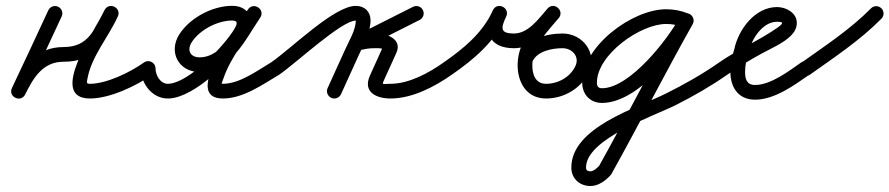

<svg xmlns="http://www.w3.org/2000/svg" viewBox="-20 -310 3025 653"><path d="M177.5 -287.2C164.9 -293 150.1 -287.5 144.3 -274.9C103.6 -186.6 62.1 -98.6 20.6 -10.7C13.5 4.3 21.1 17.1 32.3 22.5C43.5 27.9 58.3 25.9 65.6 11.1C93.3 -44.8 125.3 -100 196 -100C304.2 -100 334.3 -167 380.1 -252.7C387.7 -266.9 379.8 -279.8 368.3 -285.4C356.9 -291.1 341.9 -289.5 335.2 -274.8C307 -212.6 139 25 286 25C353.5 25 443.8 -17.6 498.5 -56.6C509.8 -64.7 512.4 -80.3 504.4 -91.5C496.3 -102.8 480.7 -105.4 469.5 -97.4C469.5 -97.4 469.5 -97.4 469.5 -97.4C423.6 -64.6 342.7 -25 286 -25C273.1 -25 275.1 -29.4 277.4 -42.5C290.8 -117.8 349.1 -184.4 380.8 -254.1C387.4 -268.8 380 -281.5 369.1 -286.9C358.1 -292.3 343.5 -290.5 335.9 -276.3C299.7 -208.4 281.2 -150 196 -150C104 -150 57.5 -85.3 20.8 -11.1C13.5 3.7 21.2 16.6 32.5 22.1C43.8 27.6 58.8 25.6 65.8 10.7C107.4 -77.4 148.9 -165.5 189.7 -254C195.5 -266.6 190 -281.4 177.5 -287.2Z M459 -77C459 -77 459 -77 459 -77C459 -25.2 498.4 26.5 553.2 25C643.3 22.5 775.6 -111.6 819.7 -185.1C848.6 -233.3 833 -290.2 769.7 -290.2C702.9 -290.2 626.3 -249.8 590.1 -193.5C551.5 -133.6 587.2 -65 659.1 -65C764.2 -65 813.9 -174.8 864.9 -249.9C874.2 -263.5 868.3 -277.4 857.9 -284.4C847.5 -291.4 832.4 -291.5 823.3 -277.7C789.7 -226.7 595 25 738 25C806.7 25 871.6 -21.6 928.8 -55.5C940.6 -62.5 944.5 -77.9 937.5 -89.8C930.5 -101.6 915.1 -105.5 903.2 -98.5C855 -69.9 795.4 -25 738 -25C731.2 -25 734.1 -26.1 740.2 -44C765.7 -118 821.8 -184.5 865.1 -250.1C874.2 -264 868.4 -277.8 858.1 -284.7C847.7 -291.6 832.8 -291.6 823.5 -277.9C784.1 -219.9 738.3 -115 659.1 -115C626.5 -115 614.9 -139.7 632.1 -166.5C659.1 -208.5 719.9 -240.2 769.7 -240.2C791.7 -240.2 785.9 -225.9 776.8 -210.9C742.6 -153.7 621.6 -26.9 551.8 -25C525.8 -24.3 509 -53.6 509 -77C509 -90.8 497.8 -102 484 -102C470.2 -102 459 -90.8 459 -77Z M930.2 -56.4C930.2 -56.4 930.2 -56.4 930.2 -56.4C988.8 -97 1141.8 -240 1190 -240C1196.7 -240 1190.2 -244.7 1190.2 -241C1190.2 -208.8 1167.6 -171.6 1154.2 -142.3C1134.2 -98.3 1114.2 -54.3 1094.2 -10.3C1088.5 2.2 1094.1 17 1106.7 22.8C1119.2 28.5 1134 22.9 1139.8 10.3C1159.8 -33.7 1179.8 -77.7 1199.8 -121.7C1216.4 -158.3 1240.2 -200.1 1240.2 -241C1240.2 -270.9 1219.6 -290 1190 -290C1116.6 -290 972.8 -146.7 901.8 -97.6C890.4 -89.7 887.6 -74.1 895.4 -62.8C903.3 -51.4 918.9 -48.6 930.2 -56.4ZM1418.3 -275.7C1412.1 -288.1 1397.1 -293 1384.7 -286.8C1316.4 -252.4 1248.1 -217.9 1179.7 -183.5C1166.1 -176.6 1163.5 -162.8 1167.9 -151.8C1172.3 -140.9 1183.8 -132.7 1198.4 -137.3C1218.1 -143.4 1237.4 -146.8 1258 -146C1258.1 -146 1258.5 -146 1258.8 -146C1259.2 -146 1259.6 -146 1259.6 -146C1267 -146.2 1277.4 -146.2 1284 -142.4C1286.4 -141 1283.5 -153.1 1282.3 -150.6C1282.3 -150.6 1282.3 -150.5 1282.3 -150.4C1282.3 -150.4 1282.2 -150.3 1282.2 -150.3C1267.7 -118.3 1253.3 -86.3 1238.8 -54.3C1238.8 -54.3 1238.8 -54.4 1238.9 -54.4C1238.9 -54.5 1238.9 -54.6 1238.9 -54.6C1212.1 3 1259.9 25 1308 25C1382.3 25 1458.2 -14.9 1517.4 -56.6C1528.7 -64.5 1531.4 -80.1 1523.4 -91.4C1515.5 -102.7 1499.9 -105.4 1488.6 -97.4C1438.3 -62 1371.5 -25 1308 -25C1285.8 -25 1278.1 -20.3 1284.2 -33.4C1284.2 -33.4 1284.3 -33.5 1284.3 -33.6C1284.3 -33.6 1284.3 -33.7 1284.3 -33.7C1298.8 -65.7 1313.3 -97.7 1327.8 -129.7C1327.8 -129.7 1327.7 -129.6 1327.7 -129.6C1327.7 -129.5 1327.7 -129.4 1327.7 -129.4C1349.9 -177.1 1295.1 -196.9 1258.4 -196C1258.3 -196 1258.7 -196 1259.2 -196C1259.6 -196 1260 -196 1260 -196C1233.6 -197 1208.7 -192.8 1183.6 -185C1169 -180.5 1166.8 -165.5 1171.7 -153.4C1176.6 -141.2 1188.6 -132 1202.3 -138.8C1270.6 -173.3 1338.9 -207.7 1407.3 -242.2C1419.6 -248.4 1424.5 -263.4 1418.3 -275.7Z M1482.4 -62.8C1490.3 -51.4 1505.9 -48.6 1517.2 -56.4C1592.1 -108.2 1663.9 -169.2 1701.8 -254.3C1708.5 -269.3 1700.7 -282 1689.4 -287.2C1678.2 -292.4 1663.5 -290.1 1656.4 -275.2C1622.5 -203.7 1642.3 -146.2 1727.9 -146C1727.9 -146 1728 -146 1728 -146C1728 -146 1728.1 -146 1728.1 -146C1796.8 -146.2 1838.3 -201 1879.7 -247.9C1890.6 -260.3 1886.5 -274.7 1876.9 -283C1867.4 -291.2 1852.4 -293.2 1841.8 -280.6C1795.8 -225.6 1743.8 -171.2 1740.6 -95C1740.6 -95 1740.6 -95 1740.6 -95C1740.6 -95 1740.6 -95 1740.6 -95C1738.2 -33.7 1768.5 25 1837 25C1897.6 25 1956.5 -8.8 1982.5 -64.4C2012.7 -129.3 1962.1 -196.2 1893.3 -196C1893.3 -196 1893.4 -196 1893.4 -196C1893.4 -196 1893.5 -196 1893.5 -196C1838.3 -196.1 1772.5 -177.5 1746.5 -123.9C1740.5 -111.5 1745.7 -96.5 1758.1 -90.5C1770.5 -84.5 1785.5 -89.7 1791.5 -102.1C1791.5 -102.1 1791.5 -102.1 1791.5 -102.1C1808.4 -136.9 1859 -146.1 1893.3 -146C1893.3 -146 1893.4 -146 1893.4 -146C1893.4 -146 1893.5 -146 1893.5 -146C1925.5 -146.1 1952.1 -117.7 1937.1 -85.6C1919.4 -47.5 1878.2 -25 1837 -25C1798.7 -25 1789.3 -60.9 1790.6 -93C1790.6 -93 1790.6 -93 1790.6 -93C1790.6 -93 1790.6 -93 1790.6 -93C1793.1 -155.5 1842.2 -203.2 1880.2 -248.4C1890.7 -261 1886.7 -275.3 1877.3 -283.4C1867.9 -291.5 1853.1 -293.4 1842.3 -281C1812.5 -247.3 1777.5 -196.1 1727.9 -196C1727.9 -196 1728 -196 1728 -196C1728 -196 1728.1 -196 1728.1 -196C1680.6 -196.1 1682.9 -214.3 1701.6 -253.8C1708.6 -268.7 1700.6 -281.4 1689.2 -286.7C1677.8 -291.9 1662.9 -289.7 1656.2 -274.7C1622.2 -198.4 1555.8 -143.9 1488.8 -97.6C1477.4 -89.7 1474.6 -74.1 1482.4 -62.8Z M2320 -264.3C2320 -264.3 2320 -264.3 2320 -264.3C2294.8 -274 2272.7 -278.5 2245.3 -278.5C2130.5 -278.5 1960.1 -152.9 1960.1 -28.8C1960.1 10.7 1986.9 40.1 2027.4 40.1C2149.3 40.1 2285.1 -132.8 2336.1 -228.2C2342.6 -240.4 2338 -255.5 2325.8 -262.1C2313.6 -268.6 2298.5 -264 2291.9 -251.8C2252.5 -177.9 2122.4 -9.9 2027.4 -9.9C2014.7 -9.9 2010.1 -16.6 2010.1 -28.8C2010.1 -124.4 2158.1 -228.5 2245.3 -228.5C2266.6 -228.5 2282.7 -225.1 2302 -217.7C2314.9 -212.7 2329.4 -219.1 2334.3 -232C2339.3 -244.9 2332.9 -259.4 2320 -264.3ZM2292.2 -252.3C2292.2 -252.3 2292.2 -252.3 2292.2 -252.3C2197.6 -84.1 2110.2 88.3 2016.2 256.8C2016.1 256.9 2017 255.7 2017.9 254.5C2018.7 253.3 2019.6 252.1 2019.5 252.1C2012.6 259.7 1999.2 272.7 1988 272.7C1978.9 272.7 1973.1 269.3 1973.1 259.8C1973.1 162.1 2203.4 85.2 2279.5 46.7C2340 16.1 2398.8 -17.6 2454.3 -56.5C2465.6 -64.4 2468.4 -80 2460.5 -91.3C2452.6 -102.6 2437 -105.4 2425.7 -97.5C2425.7 -97.5 2425.7 -97.5 2425.7 -97.5C2367.9 -57.1 2306.6 -22.5 2243.5 8.8C2143 58.7 1923.1 123.5 1923.1 259.8C1923.1 297.2 1951.7 322.7 1988 322.7C2014.8 322.7 2039.1 304.9 2056.5 285.9C2056.5 285.8 2057.4 284.7 2058.2 283.5C2059 282.4 2059.8 281.3 2059.8 281.2C2153.8 112.7 2241.2 -59.6 2335.8 -227.7C2342.6 -239.8 2338.3 -255 2326.3 -261.8C2314.2 -268.6 2299 -264.3 2292.2 -252.3Z M2419.5 -62.7C2427.4 -51.4 2443 -48.6 2454.3 -56.5C2491.5 -82.4 2530.3 -105.8 2570 -127.6C2603.2 -145.8 2645.9 -163.3 2672.2 -191C2682.9 -202.3 2690 -216.2 2690 -232C2690 -266.4 2653.6 -286 2623 -286C2547.7 -286 2491.7 -210.2 2477.5 -143.2C2477.5 -143.2 2477.7 -143.7 2477.8 -144.2C2478 -144.8 2478.1 -145.3 2478.1 -145.3C2470 -118.8 2464 -94.2 2464 -66C2464 -13.3 2490.8 29 2548 29C2614.4 29 2681.6 -20.3 2733.3 -56.5C2744.6 -64.4 2747.4 -80 2739.5 -91.3C2731.6 -102.6 2716 -105.4 2704.7 -97.5C2663.3 -68.5 2601.7 -21 2548 -21C2519.6 -21 2514 -41.1 2514 -66C2514 -89.1 2519.3 -109 2525.9 -130.7C2525.9 -130.7 2526 -131.2 2526.2 -131.8C2526.3 -132.3 2526.5 -132.8 2526.5 -132.8C2535.5 -175.7 2572.5 -236 2623 -236C2635.6 -236 2640 -233.9 2640 -232C2640 -226.6 2627.9 -218.4 2624.2 -215.9C2561.7 -172 2489.2 -141.8 2425.7 -97.5C2414.4 -89.6 2411.6 -74 2419.5 -62.7Z M2698.6 -61.2C2706.6 -49.9 2722.2 -47.3 2733.5 -55.3C2816.9 -114.5 2905.9 -173.4 2977.8 -246.5C2987.5 -256.3 2987.4 -272.1 2977.5 -281.8C2967.7 -291.5 2951.9 -291.4 2942.2 -281.5C2942.2 -281.5 2942.2 -281.5 2942.2 -281.5C2872.4 -210.6 2785.4 -153.6 2704.5 -96C2693.3 -88 2690.6 -72.4 2698.6 -61.2Z"/></svg>

Font: FRB American Cursive Guidelines Arrows Semibold
Style: Italic
Weight: 600
Italic angle: -25°
Version: Version 2.0;Modular Font Editor K font №1